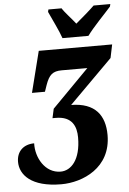

<svg xmlns="http://www.w3.org/2000/svg" viewBox="-62 -976 696 1032"><g transform="rotate(-5 286.5 -460.0)"><path d="M301 -771H441C475 -818 537 -880 570 -918L573 -931H483C462 -910 412 -867 382 -842C363 -867 323 -909 310 -931H239L236 -918C253 -880 288 -810 301 -771ZM227 11C342 11 497 -54 497 -231C497 -337 446 -408 316 -409L549 -642L564 -714H168L112 -492H182L194 -527C213 -581 233 -599 282 -599H420L221 -397L210 -347H228C317 -347 338 -290 338 -232C338 -111 285 -57 229 -57C145 -57 97 -144 100 -221C43 -221 5 -186 5 -129C5 -60 64 11 227 11Z"/></g></svg>

Font: Noto Serif ExtraCondensed Black
Style: Italic
Weight: 900
Width: 2
Italic angle: -12°
Designer: Monotype Design Team
Foundry: Monotype Imaging Inc.
Version: Version 2.014